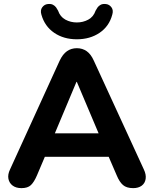

<svg xmlns="http://www.w3.org/2000/svg" viewBox="-20 -963 793 992"><path d="M91 9Q63 9 45.5 -4Q28 -17 23.5 -39Q19 -61 32 -88L288 -649Q304 -683 326 -698.5Q348 -714 377 -714Q406 -714 428 -698.5Q450 -683 465 -649L723 -88Q736 -61 732.5 -38.5Q729 -16 712 -3.5Q695 9 668 9Q634 9 615.5 -7Q597 -23 583 -57L523 -196L585 -153H168L230 -196L171 -57Q156 -22 139.5 -6.5Q123 9 91 9ZM375 -540 247 -235 220 -274H533L506 -235L377 -540ZM377 -760Q309 -760 260 -793.5Q211 -827 194 -887Q187 -910 198 -925Q209 -940 226 -942Q243 -944 253.5 -938.5Q264 -933 270 -924.5Q276 -916 280 -908Q291 -876 318 -861.5Q345 -847 377 -847Q409 -847 436 -861.5Q463 -876 474 -908Q478 -916 484 -924.5Q490 -933 500.5 -938.5Q511 -944 528 -942Q545 -940 556 -925Q567 -910 560 -887Q544 -827 494.5 -793.5Q445 -760 377 -760Z"/></svg>

Font: Nunito ExtraLight ExtraBold
Style: Regular
Weight: 800
Version: Version 3.602